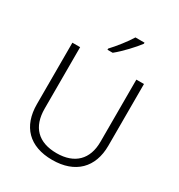

<svg xmlns="http://www.w3.org/2000/svg" viewBox="-218 -1092 1159 1245"><g transform="rotate(30 361.0 -469.0)"><path d="M498 -940V-948H430C404 -904 350 -836 313 -797V-788H352C402 -828 468 -899 498 -940ZM629 -252V-714H572V-248C572 -118 497 -42 362 -42C225 -42 151 -116 151 -254V-714H93V-254C93 -88 187 10 359 10C531 10 629 -89 629 -252Z"/></g></svg>

Font: Noto Sans Khmer UI Light
Style: Regular
Weight: 300
Designer: Danh Hong and the Monotype Design Team
Foundry: Monotype Imaging Inc.
Version: Version 2.002